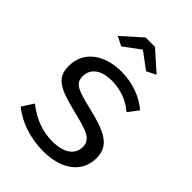

<svg xmlns="http://www.w3.org/2000/svg" viewBox="-218 -825 929 929"><g transform="rotate(45 247.0 -360.0)"><path d="M163 -616 248 -679 333 -616 381 -640 280 -730H216L115 -640ZM254 10C381 10 461 -52 461 -149C461 -237 395 -267 256 -299C167 -321 133 -333 133 -381C133 -441 184 -467 248 -467C305 -467 362 -448 406 -409L446 -462C399 -503 329 -531 250 -531C138 -531 50 -474 50 -369C50 -285 103 -264 229 -232C329 -208 376 -193 376 -141C376 -86 328 -55 252 -55C184 -55 124 -78 63 -125L25 -66C84 -17 170 10 254 10Z"/></g></svg>

Font: Raleway Med
Style: Regular
Weight: 500
Designer: Matt McInerney, Pablo Impallari, Rodrigo Fuenzalida
Foundry: Matt McInerney, Pablo Impallari, Rodrigo Fuenzalida
Version: Version 3.00 July 28, 2015